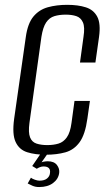

<svg xmlns="http://www.w3.org/2000/svg" viewBox="-20 -619 440 783"><path d="M166.7 12Q123.1 12 90.9 1.8Q58.6 -8.3 43.8 -39.8Q28.9 -71.2 37.8 -135.3L85.2 -467.8Q92.9 -523.5 116.3 -551.6Q139.8 -579.7 175.3 -589.5Q210.8 -599.3 254.1 -599.3Q298.5 -599.3 330.1 -589.1Q361.8 -579 376.6 -550.9Q391.5 -522.8 383.8 -467.8L369.1 -364H306.2L320.5 -468.7Q326.8 -508.5 318.1 -527.8Q309.5 -547.1 291.2 -553.2Q272.9 -559.3 248 -559.3Q222.3 -559.3 201.9 -553.2Q181.6 -547.1 168.4 -527.8Q155.2 -508.5 148.9 -468.7L100.1 -117.8Q94.8 -78.3 102.6 -58.9Q110.3 -39.4 129 -33.4Q147.7 -27.3 172.6 -27.3Q198.2 -27.3 218.5 -33.4Q238.7 -39.4 252.5 -58.9Q266.4 -78.3 271.6 -117.8L283.8 -207.4H346.7L336.4 -135.5Q327.5 -70.5 304.6 -39Q281.6 -7.6 246.7 2.2Q211.7 12 166.7 12ZM139.8 143.8Q124.2 143.8 112.3 138.5Q100.3 133.2 92.9 129.2L106.1 105.7Q111.1 110 122.1 113.9Q133.1 117.8 140.8 117.8Q161 117.8 171.8 108.9Q182.7 99.9 183.7 87.4Q188.1 59.8 157.3 59.8Q150.5 59.8 143.3 62.5Q136.1 65.2 129.9 69.3L111.4 58L151.1 0H179.6L145.2 49.1L139.9 47.3Q147.6 42.6 156.9 40.6Q166.2 38.7 174.9 38.7Q200.5 38.7 212.1 53.8Q223.7 68.9 221.4 86.2Q218.1 111.2 196.3 127.5Q174.6 143.8 139.8 143.8Z"/></svg>

Font: Alumni Sans SC Thin
Style: Italic
Weight: 100
Italic angle: -8°
Designer: Robert E. Leuschke
Foundry: Robert E. Leuschke
Version: Version 1.016